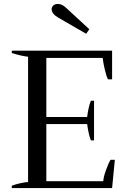

<svg xmlns="http://www.w3.org/2000/svg" viewBox="-20 -958 653 978"><path d="M243 -911Q243 -922 251.5 -930Q260 -938 275 -938Q297 -938 319 -916L435 -809L419 -786L277 -868Q243 -888 243 -911ZM565 -144 551 0H40V-12Q81 -27 123 -31V-669Q87 -673 40 -688V-700H551V-554H530Q522 -568 513.5 -605Q505 -642 503 -663H216V-362H424Q426 -380 431 -404.5Q436 -429 443 -445H459V-243H443Q436 -260 431 -284.5Q426 -309 424 -326H216V-35H506Q507 -56 520 -92Q533 -128 543 -144Z"/></svg>

Font: Trirong
Style: Regular
Weight: 400
Designer: Katatrad Team
Foundry: CadsonDemak
Version: Version 1.001